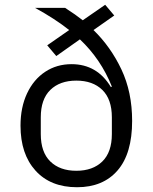

<svg xmlns="http://www.w3.org/2000/svg" viewBox="-20 -773 640 805"><path d="M459 -708 372 -647Q444 -577 489 -482Q534 -387 534 -266Q534 -129 473 -58.5Q412 12 303 12Q192 12 129 -57.5Q66 -127 66 -246Q66 -323 93.5 -381.5Q121 -440 169.5 -472Q218 -504 280 -504Q387 -504 445 -408L449 -410Q403 -525 315 -608L216 -538L178 -583L270 -647Q211 -694 127 -740H253Q298 -711 327 -688L421 -753ZM449 -211V-281Q449 -357 409 -396Q369 -435 300 -435Q231 -435 191 -396Q151 -357 151 -281V-211Q151 -135 191 -96Q231 -57 300 -57Q369 -57 409 -96Q449 -135 449 -211Z"/></svg>

Font: iA Writer Mono V
Style: Regular
Weight: 400
Designer: Mike Abbink, Paul van der Laan, Pieter van Rosmalen
Foundry: Bold Monday
Version: Version 2.000